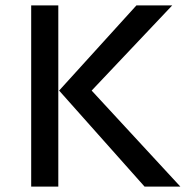

<svg xmlns="http://www.w3.org/2000/svg" viewBox="-20 -688 695 708"><path d="M195 -668V0H95V-668ZM318 -354 645 0H513L198 -354L483 -668H615Z"/></svg>

Font: Madhuban
Style: Regular
Weight: 400
Designer: jaikishan Patel
Foundry: MagicType
Version: Version 1.000